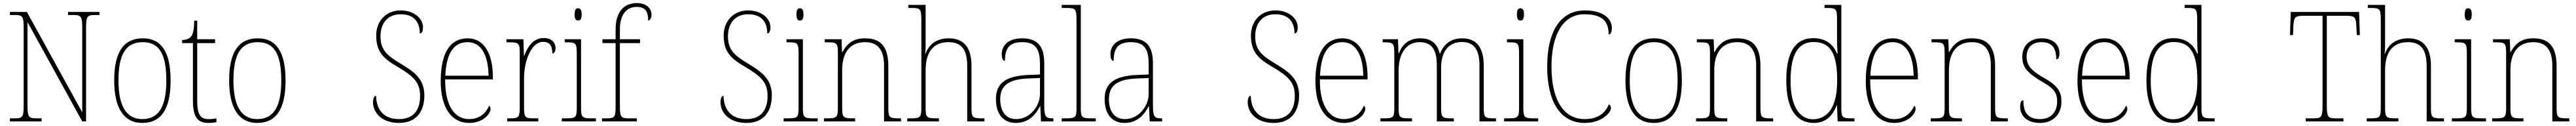

<svg xmlns="http://www.w3.org/2000/svg" viewBox="-20 -792 16853 822"><path d="M45 0H252V-20H216C166 -20 160 -31 160 -108V-648L518 0H543V-606C543 -683 549 -694 599 -694H631V-714H425V-694H462C512 -694 518 -683 518 -606V-59L156 -714H45V-694H79C129 -694 135 -683 135 -606V-108C135 -31 129 -20 79 -20H45Z M911 10C1032 10 1096 -77 1096 -267C1096 -455 1034 -542 915 -542C789 -542 727 -453 727 -267C727 -78 796 10 911 10ZM911 -15C803 -15 755 -106 755 -267C755 -433 800 -517 914 -517C1023 -517 1068 -437 1068 -267C1068 -111 1027 -15 911 -15Z M1344 10C1360 10 1377 9 1396 5V-20C1376 -16 1363 -15 1343 -15C1292 -15 1270 -44 1270 -135V-511H1387V-536H1270V-657H1250C1250 -599 1243 -567 1228 -552C1217 -539 1197 -531 1171 -531V-511H1242V-141C1242 -29 1270 10 1344 10Z M1663 10C1784 10 1848 -77 1848 -267C1848 -455 1786 -542 1667 -542C1541 -542 1479 -453 1479 -267C1479 -78 1548 10 1663 10ZM1663 -15C1555 -15 1507 -106 1507 -267C1507 -433 1552 -517 1666 -517C1775 -517 1820 -437 1820 -267C1820 -111 1779 -15 1663 -15Z M2590 10C2701 10 2756 -62 2756 -170C2756 -285 2678 -329 2594 -381C2512 -430 2469 -467 2469 -555C2469 -637 2513 -699 2601 -699C2681 -699 2726 -656 2726 -574C2739 -574 2747 -587 2747 -614C2747 -671 2689 -724 2601 -724C2502 -724 2441 -651 2441 -561C2441 -454 2488 -410 2581 -356C2686 -294 2728 -255 2728 -166C2728 -73 2684 -15 2590 -15C2492 -15 2442 -74 2440 -167C2426 -167 2420 -146 2420 -125C2420 -61 2473 10 2590 10Z M3049 10C3140 10 3189 -49 3189 -82C3189 -93 3185 -98 3180 -102C3159 -55 3119 -15 3049 -15C2954 -15 2891 -101 2892 -274H3204V-290C3204 -447 3143 -542 3040 -542C2927 -542 2863 -451 2863 -262C2863 -87 2935 10 3049 10ZM3176 -298H2893C2899 -432 2940 -517 3039 -517C3130 -517 3174 -428 3176 -298Z M3298 0H3501V-20H3475C3414 -20 3408 -24 3408 -97V-280C3408 -398 3457 -519 3532 -519C3577 -519 3593 -493 3593 -443C3607 -443 3614 -459 3614 -479C3614 -515 3586 -544 3537 -544C3465 -544 3430 -482 3409 -428H3407L3404 -536H3293V-516H3305C3375 -516 3380 -512 3380 -441V-97C3380 -24 3373 -20 3313 -20H3298Z M3762 -658C3776 -658 3785 -666 3785 -698C3785 -729 3776 -738 3762 -738C3748 -738 3739 -729 3739 -698C3739 -666 3748 -658 3762 -658ZM3655 0H3878V-20H3854C3786 -20 3781 -25 3781 -95V-536H3674V-516H3688C3747 -516 3753 -511 3753 -438V-95C3753 -25 3748 -20 3680 -20H3655Z M3918 0H4146V-20H4098C4042 -20 4035 -26 4035 -100V-511H4167V-536H4035V-600C4035 -688 4071 -747 4146 -747C4206 -747 4220 -710 4220 -658C4230 -658 4242 -671 4242 -697C4242 -739 4205 -772 4147 -772C4059 -772 4007 -712 4007 -600V-536H3921V-511H4007V-100C4007 -26 4001 -20 3944 -20H3918Z M4863 10C4974 10 5029 -62 5029 -170C5029 -285 4951 -329 4867 -381C4785 -430 4742 -467 4742 -555C4742 -637 4786 -699 4874 -699C4954 -699 4999 -656 4999 -574C5012 -574 5020 -587 5020 -614C5020 -671 4962 -724 4874 -724C4775 -724 4714 -651 4714 -561C4714 -454 4761 -410 4854 -356C4959 -294 5001 -255 5001 -166C5001 -73 4957 -15 4863 -15C4765 -15 4715 -74 4713 -167C4699 -167 4693 -146 4693 -125C4693 -61 4746 10 4863 10Z M5213 -658C5227 -658 5236 -666 5236 -698C5236 -729 5227 -738 5213 -738C5199 -738 5190 -729 5190 -698C5190 -666 5199 -658 5213 -658ZM5106 0H5329V-20H5305C5237 -20 5232 -25 5232 -95V-536H5125V-516H5139C5198 -516 5204 -511 5204 -438V-95C5204 -25 5199 -20 5131 -20H5106Z M5370 0H5574V-20H5562C5494 -20 5489 -25 5489 -95V-334C5489 -439 5532 -517 5640 -517C5730 -517 5763 -455 5763 -365V0H5874V-20H5863C5796 -20 5791 -25 5791 -95V-359C5791 -483 5746 -542 5639 -542C5569 -542 5526 -516 5491 -453H5488L5485 -536H5375V-516H5394C5455 -516 5461 -511 5461 -442V-95C5461 -25 5456 -20 5388 -20H5370Z M5915 0H6122V-20H6108C6040 -20 6035 -25 6035 -95V-334C6035 -460 6092 -517 6184 -517C6272 -517 6307 -466 6307 -361V0H6420V-20H6406C6339 -20 6335 -26 6335 -94V-363C6335 -486 6281 -542 6187 -542C6095 -542 6052 -491 6034 -441H6032C6034 -455 6035 -472 6035 -487V-760H5922V-740H5944C6000 -740 6007 -734 6007 -663V-95C6007 -25 6002 -20 5934 -20H5915Z M6625 10C6713 10 6759 -51 6783 -99H6785L6790 0H6871V-20H6866C6818 -20 6811 -33 6811 -107V-379C6811 -486 6770 -542 6667 -542C6567 -542 6533 -487 6533 -440C6533 -410 6540 -395 6554 -395C6554 -475 6581 -517 6667 -517C6762 -517 6783 -464 6783 -371V-306L6708 -303C6562 -297 6495 -251 6495 -146C6495 -40 6550 10 6625 10ZM6628 -15C6553 -15 6523 -74 6523 -145C6523 -226 6568 -275 6706 -280L6783 -283V-178C6783 -100 6717 -15 6628 -15Z M6925 0H7148V-20H7127C7054 -20 7050 -24 7050 -94V-760H6925V-740H6955C7015 -740 7022 -736 7022 -662V-94C7022 -24 7018 -20 6945 -20H6925Z M7336 10C7424 10 7470 -51 7494 -99H7496L7501 0H7582V-20H7577C7529 -20 7522 -33 7522 -107V-379C7522 -486 7481 -542 7378 -542C7278 -542 7244 -487 7244 -440C7244 -410 7251 -395 7265 -395C7265 -475 7292 -517 7378 -517C7473 -517 7494 -464 7494 -371V-306L7419 -303C7273 -297 7206 -251 7206 -146C7206 -40 7261 10 7336 10ZM7339 -15C7264 -15 7234 -74 7234 -145C7234 -226 7279 -275 7417 -280L7494 -283V-178C7494 -100 7428 -15 7339 -15Z M8312 10C8423 10 8478 -62 8478 -170C8478 -285 8400 -329 8316 -381C8234 -430 8191 -467 8191 -555C8191 -637 8235 -699 8323 -699C8403 -699 8448 -656 8448 -574C8461 -574 8469 -587 8469 -614C8469 -671 8411 -724 8323 -724C8224 -724 8163 -651 8163 -561C8163 -454 8210 -410 8303 -356C8408 -294 8450 -255 8450 -166C8450 -73 8406 -15 8312 -15C8214 -15 8164 -74 8162 -167C8148 -167 8142 -146 8142 -125C8142 -61 8195 10 8312 10Z M8771 10C8862 10 8911 -49 8911 -82C8911 -93 8907 -98 8902 -102C8881 -55 8841 -15 8771 -15C8676 -15 8613 -101 8614 -274H8926V-290C8926 -447 8865 -542 8762 -542C8649 -542 8585 -451 8585 -262C8585 -87 8657 10 8771 10ZM8898 -298H8615C8621 -432 8662 -517 8761 -517C8852 -517 8896 -428 8898 -298Z M9010 0H9217V-20H9204C9133 -20 9129 -25 9129 -95V-334C9129 -431 9172 -517 9266 -517C9348 -517 9379 -466 9379 -365V0H9490V-20H9480C9412 -20 9407 -25 9407 -95V-349C9407 -442 9446 -518 9544 -518C9626 -518 9658 -463 9658 -365V0H9766V-20H9759C9691 -20 9686 -24 9686 -93V-362C9686 -480 9641 -542 9545 -542C9469 -542 9422 -501 9401 -443H9398C9384 -500 9350 -542 9271 -542C9205 -542 9156 -511 9132 -446H9128L9125 -536H9025V-516H9036C9096 -516 9101 -510 9101 -438V-95C9101 -25 9097 -20 9028 -20H9010Z M9926 -658C9940 -658 9949 -666 9949 -698C9949 -729 9940 -738 9926 -738C9912 -738 9903 -729 9903 -698C9903 -666 9912 -658 9926 -658ZM9819 0H10042V-20H10018C9950 -20 9945 -25 9945 -95V-536H9838V-516H9852C9911 -516 9917 -511 9917 -438V-95C9917 -25 9912 -20 9844 -20H9819Z M10347 10C10460 10 10518 -59 10518 -85C10518 -97 10514 -106 10505 -111C10482 -58 10437 -15 10347 -15C10200 -15 10129 -153 10129 -358C10129 -561 10202 -699 10344 -699C10465 -699 10503 -650 10503 -567C10516 -567 10524 -583 10524 -611C10524 -668 10470 -724 10348 -724C10187 -724 10101 -586 10101 -358C10101 -133 10184 10 10347 10Z M10797 10C10918 10 10982 -77 10982 -267C10982 -455 10920 -542 10801 -542C10675 -542 10613 -453 10613 -267C10613 -78 10682 10 10797 10ZM10797 -15C10689 -15 10641 -106 10641 -267C10641 -433 10686 -517 10800 -517C10909 -517 10954 -437 10954 -267C10954 -111 10913 -15 10797 -15Z M11075 0H11279V-20H11267C11199 -20 11194 -25 11194 -95V-334C11194 -439 11237 -517 11345 -517C11435 -517 11468 -455 11468 -365V0H11579V-20H11568C11501 -20 11496 -25 11496 -95V-359C11496 -483 11451 -542 11344 -542C11274 -542 11231 -516 11196 -453H11193L11190 -536H11080V-516H11099C11160 -516 11166 -511 11166 -442V-95C11166 -25 11161 -20 11093 -20H11075Z M11845 10C11924 10 11968 -37 11995 -105H11997L12001 0H12111V-20H12097C12031 -20 12025 -25 12025 -91V-760H11915V-740H11932C11991 -740 11997 -736 11997 -660V-543C11997 -513 11998 -477 12001 -442H11997C11971 -505 11921 -543 11841 -543C11726 -543 11665 -455 11665 -267C11665 -78 11733 10 11845 10ZM11841 -14C11753 -13 11693 -97 11693 -264C11693 -436 11741 -518 11844 -518C11961 -518 11998 -431 11998 -265C11998 -109 11946 -16 11841 -14Z M12371 10C12462 10 12511 -49 12511 -82C12511 -93 12507 -98 12502 -102C12481 -55 12441 -15 12371 -15C12276 -15 12213 -101 12214 -274H12526V-290C12526 -447 12465 -542 12362 -542C12249 -542 12185 -451 12185 -262C12185 -87 12257 10 12371 10ZM12498 -298H12215C12221 -432 12262 -517 12361 -517C12452 -517 12496 -428 12498 -298Z M12610 0H12814V-20H12802C12734 -20 12729 -25 12729 -95V-334C12729 -439 12772 -517 12880 -517C12970 -517 13003 -455 13003 -365V0H13114V-20H13103C13036 -20 13031 -25 13031 -95V-359C13031 -483 12986 -542 12879 -542C12809 -542 12766 -516 12731 -453H12728L12725 -536H12615V-516H12634C12695 -516 12701 -511 12701 -442V-95C12701 -25 12696 -20 12628 -20H12610Z M13326 10C13409 10 13465 -45 13465 -129C13465 -189 13445 -231 13352 -283C13277 -325 13237 -361 13237 -421C13237 -475 13267 -517 13334 -517C13397 -517 13431 -486 13431 -405C13446 -405 13452 -420 13452 -447C13452 -495 13415 -542 13336 -542C13257 -542 13209 -493 13209 -422C13209 -351 13242 -316 13345 -255C13423 -211 13437 -178 13437 -131C13437 -63 13398 -15 13326 -15C13243 -15 13216 -61 13216 -138C13202 -138 13195 -124 13195 -94C13195 -50 13225 10 13326 10Z M13756 10C13847 10 13896 -49 13896 -82C13896 -93 13892 -98 13887 -102C13866 -55 13826 -15 13756 -15C13661 -15 13598 -101 13599 -274H13911V-290C13911 -447 13850 -542 13747 -542C13634 -542 13570 -451 13570 -262C13570 -87 13642 10 13756 10ZM13883 -298H13600C13606 -432 13647 -517 13746 -517C13837 -517 13881 -428 13883 -298Z M14201 10C14280 10 14324 -37 14351 -105H14353L14357 0H14467V-20H14453C14387 -20 14381 -25 14381 -91V-760H14271V-740H14288C14347 -740 14353 -736 14353 -660V-543C14353 -513 14354 -477 14357 -442H14353C14327 -505 14277 -543 14197 -543C14082 -543 14021 -455 14021 -267C14021 -78 14089 10 14201 10ZM14197 -14C14109 -13 14049 -97 14049 -264C14049 -436 14097 -518 14200 -518C14317 -518 14354 -431 14354 -265C14354 -109 14302 -16 14197 -14Z M15063 0H15310V-20H15257C15207 -20 15201 -31 15201 -108V-689H15334C15386 -689 15392 -675 15394 -620L15397 -563H15417L15412 -714H14965L14960 -563H14980L14982 -620C14985 -675 14991 -689 15043 -689H15173V-108C15173 -31 15167 -20 15117 -20H15063Z M15462 0H15669V-20H15655C15587 -20 15582 -25 15582 -95V-334C15582 -460 15639 -517 15731 -517C15819 -517 15854 -466 15854 -361V0H15967V-20H15953C15886 -20 15882 -26 15882 -94V-363C15882 -486 15828 -542 15734 -542C15642 -542 15599 -491 15581 -441H15579C15581 -455 15582 -472 15582 -487V-760H15469V-740H15491C15547 -740 15554 -734 15554 -663V-95C15554 -25 15549 -20 15481 -20H15462Z M16126 -658C16140 -658 16149 -666 16149 -698C16149 -729 16140 -738 16126 -738C16112 -738 16103 -729 16103 -698C16103 -666 16112 -658 16126 -658ZM16019 0H16242V-20H16218C16150 -20 16145 -25 16145 -95V-536H16038V-516H16052C16111 -516 16117 -511 16117 -438V-95C16117 -25 16112 -20 16044 -20H16019Z M16283 0H16487V-20H16475C16407 -20 16402 -25 16402 -95V-334C16402 -439 16445 -517 16553 -517C16643 -517 16676 -455 16676 -365V0H16787V-20H16776C16709 -20 16704 -25 16704 -95V-359C16704 -483 16659 -542 16552 -542C16482 -542 16439 -516 16404 -453H16401L16398 -536H16288V-516H16307C16368 -516 16374 -511 16374 -442V-95C16374 -25 16369 -20 16301 -20H16283Z"/></svg>

Font: Noto Serif Sinhala SemiCondensed Thin
Style: Regular
Weight: 100
Width: 4
Designer: Jelle Bosma - Monotype Design Team
Foundry: Monotype Imaging Inc.
Version: Version 2.007